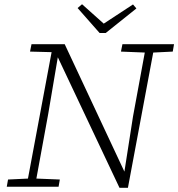

<svg xmlns="http://www.w3.org/2000/svg" viewBox="-20 -883 843 908"><path d="M12 0 18 -34 123 -39H140L263 -34L257 0ZM105 0 229 -663H262L208 -344L145 0ZM552 -639 559 -674H803L797 -639L695 -634H677ZM588 -72 563 -37 609 -332 672 -674H712L585 5H545L254 -611L241 -614L238 -636L122 -639L129 -674H286L568 -72ZM368 -863 482 -761H455L609 -862L625 -843L480 -727H451L347 -845Z"/></svg>

Font: Source Serif 4 Light
Style: Italic
Weight: 300
Italic angle: -12°
Designer: Frank Grießhammer
Foundry: Adobe Systems Incorporated
Version: Version 4.004;hotconv 1.0.116;makeotfexe 2.5.65601